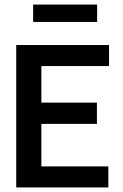

<svg xmlns="http://www.w3.org/2000/svg" viewBox="-20 -820 540 840"><path d="M51 0V-623H457V-531H161V-371H404V-278H161V-92H454V0ZM125 -724V-800H405V-724Z"/></svg>

Font: Inconsolata
Style: Bold
Weight: 700
Monospace: yes
Designer: Raph Levien, Cyreal, Brenton Simpson
Foundry: Raph Levien, Cyreal, Google
Version: Version 3.100; ttfautohint (v1.8.4.7-5d5b)